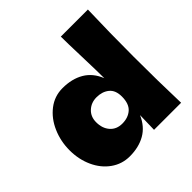

<svg xmlns="http://www.w3.org/2000/svg" viewBox="-199 -950 1133 1133"><g transform="rotate(-45 367.0 -384.0)"><path d="M688 -389Q688 -188 694 0H468L471 -120Q442 -53 387 -21.5Q332 10 257 10Q192 10 140 -27Q88 -64 59 -127.5Q30 -191 30 -267Q30 -342 59 -408.5Q88 -475 140.5 -515.5Q193 -556 260 -556Q338 -556 393.5 -523.5Q449 -491 476 -423Q476 -480 472 -606Q468 -728 468 -778H694Q688 -592 688 -389ZM473 -273Q473 -326 442 -351Q411 -376 364 -376Q319 -376 288.5 -347.5Q258 -319 258 -273Q258 -222 286 -190Q314 -158 362 -158Q411 -158 442 -185.5Q473 -213 473 -273Z"/></g></svg>

Font: Mantou Sans
Style: Regular
Weight: 400
Designer: Mant0u / artakana
Foundry: Mant0u / artakana
Version: Version 1.001;October 22, 2023;FontCreator 14.0.0.2901 64-bi